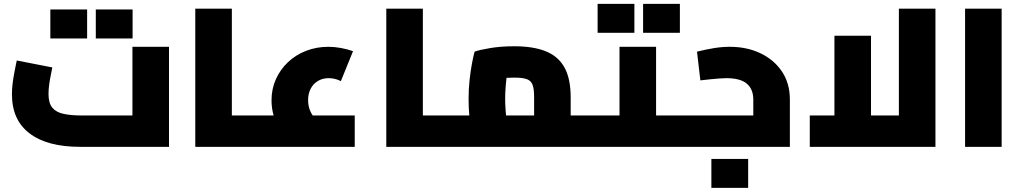

<svg xmlns="http://www.w3.org/2000/svg" viewBox="-20 -738 5139 965"><path d="M382.9 0Q217.3 0 128.7 -67.5Q40 -135 40 -263.9Q40 -288.3 42.9 -313.9Q45.9 -339.5 50.1 -362.8Q54.2 -386 58.2 -404.7Q62.2 -423.4 64.3 -434L242.9 -399.1Q240.8 -385.9 235.9 -363.2Q231 -340.5 227.4 -314.8Q223.8 -289.1 223.8 -265.7Q223.8 -220 242.9 -196.8Q262.1 -173.5 300 -165.6Q338 -157.6 392.9 -157.6H645.6V-502.8H829.4V0ZM233 -544.8V-690.3H417.9V-544.8ZM461.5 -544.8V-690.3H646.4V-544.8Z M1145.3 0V-157.6H1267.7V0ZM961.5 0V-694.5H1145.3V0ZM1267.7 0V-157.6Q1278.6 -157.6 1283.1 -136.6Q1287.7 -115.7 1287.7 -79.1Q1287.7 -42.5 1283.1 -21.3Q1278.6 0 1267.7 0Z M1442.4 -21.8Q1392.8 -70.6 1368.8 -122.1Q1344.7 -173.5 1344.7 -234.4Q1344.7 -291.4 1366.9 -340.5Q1389.1 -389.6 1428 -426.1Q1466.9 -462.7 1519 -482.7Q1571.1 -502.8 1630.6 -502.8Q1660.1 -502.8 1692.5 -497Q1724.9 -491.3 1754.3 -480.9L1693.3 -330.3Q1677.4 -338.3 1662.3 -341.7Q1647.3 -345.2 1631.9 -345.2Q1601.8 -345.2 1578.3 -331.3Q1554.8 -317.4 1541.6 -292.4Q1528.5 -267.4 1528.5 -234.9Q1528.5 -174 1574.2 -131.5ZM1268 0V-157.6H1762.9V0ZM1268 0Q1257.1 0 1252.6 -21.3Q1248 -42.5 1248 -78.8Q1248 -115.7 1252.6 -136.6Q1257.1 -157.6 1268 -157.6Z M2105.3 0V-157.6H2227.7V0ZM1921.5 0V-694.5H2105.3V0ZM2227.7 0V-157.6Q2238.6 -157.6 2243.1 -136.6Q2247.7 -115.7 2247.7 -79.1Q2247.7 -42.5 2243.1 -21.3Q2238.6 0 2227.7 0Z M2848.3 0V-157.6H2957.3V0ZM2227.4 0V-157.6H2760.9L2664.5 -65.8V-249.4Q2664.5 -290.5 2656.8 -311.5Q2649 -332.4 2627.8 -340.2Q2606.6 -347.9 2565.1 -347.9Q2523.8 -347.9 2486.6 -343Q2449.5 -338 2426.6 -330L2541.8 -435.9Q2535.4 -412.8 2530.2 -378.7Q2524.9 -344.6 2521.9 -308.4Q2518.9 -272.2 2518.9 -240.8Q2518.9 -214.6 2521.4 -181.2Q2523.9 -147.7 2528.2 -119.8Q2532.4 -91.9 2535.3 -80.3L2360.3 -32Q2355.3 -49 2349.2 -80.6Q2343.1 -112.1 2339.1 -153.7Q2335.1 -195.2 2335.1 -240.8Q2335.1 -289.9 2340.1 -335.9Q2345.1 -382 2352.2 -419.3Q2359.3 -456.5 2365.3 -478.5Q2390.4 -487.5 2444.4 -496.5Q2498.3 -505.5 2565.1 -505.5Q2659.5 -505.5 2722.5 -480.5Q2785.5 -455.5 2816.9 -399.2Q2848.3 -342.9 2848.3 -247.8V0ZM2228 0Q2217.1 0 2212.6 -21.3Q2208 -42.5 2208 -78.8Q2208 -115.7 2212.6 -136.6Q2217.1 -157.6 2228 -157.6ZM2957.3 0V-157.6Q2968.2 -157.6 2972.8 -136.6Q2977.3 -115.7 2977.3 -78.8Q2977.3 -42.5 2972.8 -21.3Q2968.2 0 2957.3 0Z M3277.5 0V-157.6H3414.2V0ZM2957 0V-157.6H3203.1L3093.7 -67.8V-502.8H3277.5V0ZM2957 0Q2946.1 0 2941.6 -21.3Q2937 -42.5 2937 -79.1Q2937 -115.7 2941.6 -136.6Q2946.1 -157.6 2957 -157.6ZM3414.2 0V-157.6Q3425.1 -157.6 3429.6 -136.6Q3434.2 -115.7 3434.2 -79.1Q3434.2 -42.5 3429.6 -21.3Q3425.1 0 3414.2 0ZM2983.6 -573V-718.4H3168.5V-573ZM3212.2 -573V-718.4H3397.1V-573Z M3500 -334 3483.2 -478.4Q3527.2 -489.4 3567.9 -496.1Q3608.6 -502.8 3647.8 -502.8Q3733.6 -502.8 3801.6 -470.5Q3869.7 -438.3 3909.8 -379Q3949.9 -319.7 3949.9 -237.6V0H3414V-157.6H3825L3766.1 -110.5V-237.6Q3766.1 -289.5 3733.8 -317.3Q3701.6 -345.2 3629 -345.2Q3617 -345.2 3595.3 -343.5Q3573.6 -341.8 3548.4 -339.4Q3523.1 -337 3500 -334ZM3414 0Q3403.1 0 3398.6 -21.3Q3394 -42.5 3394 -78.8Q3394 -115.7 3398.6 -136.6Q3403.1 -157.6 3414 -157.6ZM3555.4 206.3V60.9H3740.3V206.3Z M4050 0V-157.6H4576L4497.8 -76.6V-694.5H4681.6V0ZM4173.9 -157.6V-558.4H4357.7V-157.6Z M4830.5 0V-694.5H5014.3V0Z"/></svg>

Font: TitilliumWeb ExtraLight
Style: Regular
Weight: 400
Designer: Mohamed Gaber, Accademia di Belle Arti di Urbino and others
Foundry: Kief Type Foundry, Accademia di Belle Arti di Urbino and others
Version: Version 3.000; ttfautohint (v1.8.2)